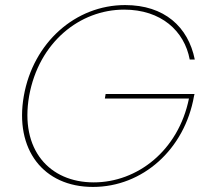

<svg xmlns="http://www.w3.org/2000/svg" viewBox="-20 -730 832 758"><path d="M74 -351C37 -140 151 8 347 8C543 8 709 -140 746 -351L748 -359H397L394 -341H726C684 -135 522 -10 350 -10C175 -10 58 -139 95 -351C133 -563 295 -692 470 -692C616 -692 708 -608 729 -495H749C723 -624 629 -710 474 -710C278 -710 111 -562 74 -351Z"/></svg>

Font: Poppins Devanagari Thin
Style: Italic
Weight: 100
Italic angle: -10°
Designer: Ninad Kale (Devanagari), Jonny Pinhorn (Latin)
Foundry: Indian Type Foundry
Version: 4.005